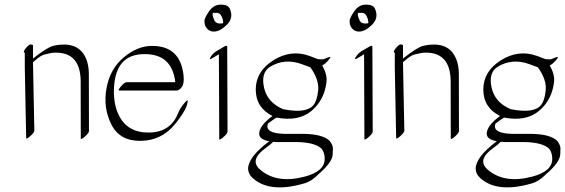

<svg xmlns="http://www.w3.org/2000/svg" viewBox="-20 -574 2425 824"><path d="M86.4 -284.2V-347.2Q76.2 -349.6 90.8 -367.4Q105.5 -385.3 113.5 -383.3Q121.6 -381.3 121.6 -379.9V-322.8Q183.1 -371.6 209 -377.4Q320.8 -401.9 352.1 -315.4Q360.8 -290.5 361.3 -258.8L361.8 -11.7Q361.8 -3.4 344.2 12.2Q326.7 27.8 326.7 19.5L326.2 -227.5Q324.2 -348.1 220.2 -348.1Q205.6 -348.1 199.5 -346.4Q193.4 -344.7 176 -341.3Q158.7 -337.9 140.6 -323Q122.6 -308.1 121.6 -307.1L127.4 -13.7Q127.4 -5.4 109.9 10.3Q92.3 25.9 92.3 17.6Z M490.7 -78.1Q527.8 -3.9 620.1 -5.1Q712.4 -6.3 744.6 -88.9Q753.4 -110.8 769.8 -129.9Q786.1 -148.9 785.6 -141.1Q784.7 -106 728.5 -38.3Q672.4 29.3 583.3 30.5Q494.1 31.7 458 -39.8Q421.9 -111.3 437 -195.1Q452.1 -278.8 511.5 -328.1Q570.8 -377.4 632.8 -377Q753.9 -377 767.6 -251Q771.5 -216.3 760.5 -200.9Q749.5 -185.5 737.8 -185.5H492.2Q483.9 -185.5 499.3 -203.4Q514.6 -221.2 522.9 -221.2H732.4Q718.3 -341.8 601.6 -341.8Q468.8 -342.8 468.8 -179.7Q469.2 -120.1 490.7 -78.1Z M965.8 -537.6Q983.9 -497.6 953.9 -468Q923.8 -438.5 897.9 -438.5Q872.1 -438.5 860.4 -464.4Q857.4 -471.7 857.4 -484.1Q857.4 -496.6 877.2 -525.4Q897 -554.2 927.5 -554.2Q958 -554.2 965.8 -537.6ZM937.5 -474.1Q939 -485.8 931.6 -502.4Q924.3 -519 910.2 -519Q896 -519 893.1 -518.6Q892.6 -515.1 892.6 -509.5Q892.6 -503.9 900.1 -486.6Q907.7 -469.2 937.5 -474.1ZM908.2 -354 942.9 -374.5Q954.6 -381.3 955.1 -373L956.5 -9.3Q956.5 -1 938.7 14.6Q920.9 30.3 920.9 22L919.4 -340.8H918.9L890.1 -323.7Q875 -314.5 884 -329.6Q893.1 -344.7 908.2 -354Z M1152.3 34.7Q1141.1 46.4 1119.1 62Q1049.3 112.8 1095.7 153.3Q1167.5 216.3 1289.1 183.6Q1373.5 161.1 1373.5 107.9Q1373.5 80.6 1359.9 64Q1331.5 37.1 1254.4 35.6H1168.9Q1160.2 35.2 1152.3 34.7ZM1044.9 149.9Q1044.9 100.6 1135.3 32.2Q1092.3 24.4 1092.3 -0.5Q1093.3 -35.2 1149.4 -76.2Q1077.6 -112.3 1077.6 -189.9Q1077.6 -267.6 1153.1 -315.2Q1228.5 -362.8 1308.1 -334L1344.2 -320.3Q1345.2 -320.3 1350.6 -319.8Q1356 -319.3 1366.7 -319.3L1391.1 -328.6Q1402.8 -333 1394 -321.3Q1377.4 -299.3 1362.8 -293.5Q1384.8 -253.9 1381.3 -223.6Q1373 -146 1317.4 -98.6Q1261.7 -51.3 1167 -69.3Q1166 -69.3 1155.8 -62.5Q1145.5 -55.7 1129.9 -43.9Q1127.9 -38.1 1127.4 -31.2Q1127.4 -2 1200.2 0.5H1285.6Q1364.3 2 1394 29.8Q1408.7 47.4 1408.7 63.7Q1408.7 80.1 1407.7 90.3Q1404.8 124 1347.2 173.3Q1317.9 204.1 1284.7 213.4Q1140.1 255.4 1066.9 192.4Q1045.4 173.8 1044.9 149.9ZM1312 -285.2 1274.9 -298.8Q1200.7 -325.7 1137.7 -286.6Q1099.1 -260.7 1113.3 -197.5Q1127.4 -134.3 1194.8 -105.5Q1194.8 -105.5 1195.3 -105.5Q1196.3 -105 1197.8 -105Q1295.4 -85.9 1325.7 -123.5Q1340.8 -142.1 1345.5 -186.5Q1350.1 -231 1312 -285.2Z M1588.9 -537.6Q1606.9 -497.6 1576.9 -468Q1546.9 -438.5 1521 -438.5Q1495.1 -438.5 1483.4 -464.4Q1480.5 -471.7 1480.5 -484.1Q1480.5 -496.6 1500.2 -525.4Q1520 -554.2 1550.5 -554.2Q1581.1 -554.2 1588.9 -537.6ZM1560.5 -474.1Q1562 -485.8 1554.7 -502.4Q1547.4 -519 1533.2 -519Q1519 -519 1516.1 -518.6Q1515.6 -515.1 1515.6 -509.5Q1515.6 -503.9 1523.2 -486.6Q1530.8 -469.2 1560.5 -474.1ZM1531.2 -354 1565.9 -374.5Q1577.6 -381.3 1578.1 -373L1579.6 -9.3Q1579.6 -1 1561.8 14.6Q1543.9 30.3 1543.9 22L1542.5 -340.8H1542L1513.2 -323.7Q1498 -314.5 1507.1 -329.6Q1516.1 -344.7 1531.2 -354Z M1674.3 -284.2V-347.2Q1664.1 -349.6 1678.7 -367.4Q1693.4 -385.3 1701.4 -383.3Q1709.5 -381.3 1709.5 -379.9V-322.8Q1771 -371.6 1796.9 -377.4Q1908.7 -401.9 1939.9 -315.4Q1948.7 -290.5 1949.2 -258.8L1949.7 -11.7Q1949.7 -3.4 1932.1 12.2Q1914.6 27.8 1914.6 19.5L1914.1 -227.5Q1912.1 -348.1 1808.1 -348.1Q1793.5 -348.1 1787.4 -346.4Q1781.2 -344.7 1763.9 -341.3Q1746.6 -337.9 1728.5 -323Q1710.4 -308.1 1709.5 -307.1L1715.3 -13.7Q1715.3 -5.4 1697.8 10.3Q1680.2 25.9 1680.2 17.6Z M2128.9 34.7Q2117.7 46.4 2095.7 62Q2025.9 112.8 2072.3 153.3Q2144 216.3 2265.6 183.6Q2350.1 161.1 2350.1 107.9Q2350.1 80.6 2336.4 64Q2308.1 37.1 2231 35.6H2145.5Q2136.7 35.2 2128.9 34.7ZM2021.5 149.9Q2021.5 100.6 2111.8 32.2Q2068.8 24.4 2068.8 -0.5Q2069.8 -35.2 2126 -76.2Q2054.2 -112.3 2054.2 -189.9Q2054.2 -267.6 2129.6 -315.2Q2205.1 -362.8 2284.7 -334L2320.8 -320.3Q2321.8 -320.3 2327.1 -319.8Q2332.5 -319.3 2343.3 -319.3L2367.7 -328.6Q2379.4 -333 2370.6 -321.3Q2354 -299.3 2339.4 -293.5Q2361.3 -253.9 2357.9 -223.6Q2349.6 -146 2293.9 -98.6Q2238.3 -51.3 2143.6 -69.3Q2142.6 -69.3 2132.3 -62.5Q2122.1 -55.7 2106.4 -43.9Q2104.5 -38.1 2104 -31.2Q2104 -2 2176.8 0.5H2262.2Q2340.8 2 2370.6 29.8Q2385.3 47.4 2385.3 63.7Q2385.3 80.1 2384.3 90.3Q2381.3 124 2323.7 173.3Q2294.4 204.1 2261.2 213.4Q2116.7 255.4 2043.5 192.4Q2022 173.8 2021.5 149.9ZM2288.6 -285.2 2251.5 -298.8Q2177.2 -325.7 2114.3 -286.6Q2075.7 -260.7 2089.8 -197.5Q2104 -134.3 2171.4 -105.5Q2171.4 -105.5 2171.9 -105.5Q2172.9 -105 2174.3 -105Q2272 -85.9 2302.2 -123.5Q2317.4 -142.1 2322 -186.5Q2326.7 -231 2288.6 -285.2Z"/></svg>

Font: ML-NILA03
Style: Regular
Weight: 400
Designer: CLT@C-DIT
Version: Version ML-NILA03 1.0